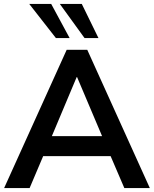

<svg xmlns="http://www.w3.org/2000/svg" viewBox="-20 -959 784 979"><path d="M1 0 320 -705H425L744 0H614L529 -198L583 -163H161L215 -198L131 0ZM371 -566 231 -233 205 -265H539L514 -233L373 -566ZM411 -765 285 -939H397L482 -765ZM265 -765 129 -939H241L335 -765Z"/></svg>

Font: Nunito Sans 12pt ExtraLight
Style: Regular
Weight: 200
Version: Version 3.101;gftools[0.9.27]